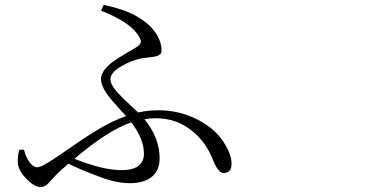

<svg xmlns="http://www.w3.org/2000/svg" viewBox="-20 -752 1540 777"><path d="M143.6 4.9Q119.1 4.9 85.9 -29.3Q51.8 -64.5 51.8 -98.6Q51.8 -122.1 57.6 -145.5L77.1 -146.5Q84 -117.2 99.1 -96.2Q114.3 -75.2 129.9 -75.2Q140.6 -75.2 156.2 -83.5Q171.9 -91.8 211.9 -118.2Q221.7 -125 240.2 -137.7Q324.2 -196.3 365.2 -220.7Q432.6 -262.7 490.2 -282.2Q482.4 -291 466.8 -307.6Q427.7 -350.6 413.1 -371.1Q388.7 -406.2 388.7 -432.6Q388.7 -461.9 427.7 -495.1Q451.2 -513.7 502.9 -543.9Q526.4 -556.6 534.2 -562.5Q547.9 -572.3 549.8 -580.1Q551.8 -587.9 543.9 -601.6Q512.7 -660.2 388.7 -709L399.4 -732.4Q489.3 -712.9 535.2 -684.6Q579.1 -660.2 605.5 -625Q633.8 -586.9 633.8 -546.9Q633.8 -532.2 618.2 -526.4Q609.4 -522.5 582 -519.5Q561.5 -517.6 550.8 -515.6Q510.7 -506.8 473.6 -485.4Q426.8 -459 426.8 -430.7Q426.8 -410.2 455.1 -377.9Q471.7 -359.4 513.7 -320.3Q531.2 -304.7 539.1 -296.9Q579.1 -305.7 621.1 -305.7Q708 -305.7 782.2 -266.6Q847.7 -232.4 881.8 -181.6Q917 -129.9 917 -89.8Q917 -51.8 884.8 -51.8Q862.3 -51.8 840.8 -107.4Q812.5 -178.7 756.8 -222.7Q694.3 -273.4 611.3 -273.4Q585 -273.4 564.5 -269.5Q626 -194.3 626 -111.3Q626 -61.5 592.8 -35.2Q560.5 -10.7 505.9 -10.7Q451.2 -10.7 386.7 -35.2Q308.6 -63.5 256.8 -89.8L221.7 -58.6Q210 -47.9 191.4 -27.3Q175.8 -9.8 168.9 -3.9Q156.2 4.9 143.6 4.9ZM471.7 -63.5Q562.5 -63.5 562.5 -130.9Q562.5 -188.5 511.7 -256.8Q418 -225.6 281.2 -109.4Q396.5 -63.5 471.7 -63.5Z"/></svg>

Font: Bpmf GenYo Min R
Style: R
Weight: 400
Foundry: But Ko
Version: Version 1.320